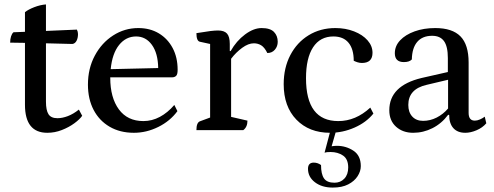

<svg xmlns="http://www.w3.org/2000/svg" viewBox="-20 -589 2238 869"><path d="M194 12Q93 12 93 -115V-395L26 -396Q26 -412 30 -424.5Q34 -437 41 -443L93 -445V-534Q108 -546 135 -556.5Q162 -567 188 -569V-449L328 -455Q333 -445 333 -435Q333 -417 326.5 -404.5Q320 -392 308 -390L188 -393V-129Q188 -90 199.5 -72Q211 -54 240 -54Q262 -54 287 -63.5Q312 -73 337 -93L352 -65Q341 -49 316.5 -31Q292 -13 260 -0.5Q228 12 194 12Z M586 12Q523 12 476 -15.5Q429 -43 403.5 -92Q378 -141 378 -206Q378 -279 409 -337Q440 -395 492 -428.5Q544 -462 606 -462Q659 -462 699 -438Q739 -414 761.5 -371.5Q784 -329 784 -273Q784 -252 777 -245.5Q770 -239 759 -239H479V-237Q479 -147 518 -94Q557 -41 629 -41Q668 -41 703.5 -60Q739 -79 769 -114L783 -86Q750 -41 696.5 -14.5Q643 12 586 12ZM596 -424Q550 -424 519 -385.5Q488 -347 481 -276L696 -281Q695 -348 667.5 -386Q640 -424 596 -424Z M869 0Q869 -34 885 -40L931 -57V-390L885 -400Q869 -403 869 -439Q911 -446 932 -448.5Q953 -451 967 -451Q995 -451 1007.5 -437Q1020 -423 1020 -390V-358H1024Q1050 -404 1089 -433Q1128 -462 1164 -462Q1203 -462 1220 -444.5Q1237 -427 1237 -400Q1237 -379 1224 -364Q1211 -349 1190 -349Q1177 -375 1162 -384Q1147 -393 1129 -393Q1104 -393 1076 -372.5Q1048 -352 1026 -323V-60L1100 -43Q1100 -14 1081 0Z M1474 12Q1379 12 1321.5 -47.5Q1264 -107 1264 -208Q1264 -282 1294 -339.5Q1324 -397 1377 -429.5Q1430 -462 1498 -462Q1544 -462 1582.5 -447Q1621 -432 1643.5 -406.5Q1666 -381 1666 -350Q1666 -304 1618 -304Q1608 -304 1598.5 -307Q1589 -310 1581 -314Q1581 -367 1557.5 -395.5Q1534 -424 1489 -424Q1429 -424 1397 -375Q1365 -326 1365 -235Q1365 -41 1511 -41Q1590 -41 1656 -102L1670 -75Q1638 -35 1584.5 -11.5Q1531 12 1474 12ZM1486 260Q1437 260 1405.5 236Q1374 212 1374 175Q1374 147 1400 147Q1418 147 1433 158Q1433 199 1446.5 218.5Q1460 238 1494 238Q1521 238 1538.5 219.5Q1556 201 1556 169Q1556 131 1532.5 115Q1509 99 1476 99Q1457 99 1449 102L1476 0H1502L1481 73Q1494 71 1505 71Q1546 71 1579.5 93Q1613 115 1613 163Q1613 186 1598.5 208.5Q1584 231 1556 245.5Q1528 260 1486 260Z M1850 12Q1803 12 1772.5 -15.5Q1742 -43 1742 -90Q1742 -201 1888 -236L2007 -263V-326Q2007 -379 1989.5 -403Q1972 -427 1936 -427Q1892 -427 1868.5 -399.5Q1845 -372 1844 -320Q1833 -308 1808 -308Q1767 -308 1767 -348Q1767 -381 1791 -406.5Q1815 -432 1856.5 -447Q1898 -462 1950 -462Q2027 -462 2064 -424.5Q2101 -387 2101 -306V-78Q2101 -43 2129 -43Q2140 -43 2152.5 -48.5Q2165 -54 2174 -61L2181 -31Q2164 -11 2137 0.5Q2110 12 2086 12Q2051 12 2032 -9Q2013 -30 2013 -69H2008Q1979 -30 1937.5 -9Q1896 12 1850 12ZM1895 -42Q1927 -42 1956.5 -57Q1986 -72 2008 -98V-228L1911 -205Q1828 -186 1828 -114Q1828 -81 1846 -61.5Q1864 -42 1895 -42Z"/></svg>

Font: Petrona Medium
Style: Regular
Weight: 500
Designer: Ringo R. Seeber
Foundry: Ringo R. Seeber
Version: Version 2.001; ttfautohint (v1.8.3)